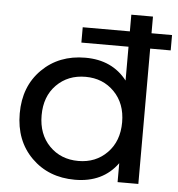

<svg xmlns="http://www.w3.org/2000/svg" viewBox="-53 -792 788 848"><g transform="rotate(5 341.0 -368.0)"><path d="M682 -668V-600H591V0H499V-84Q434 6 310 6Q193 6 117.5 -69Q42 -144 42 -265Q42 -385 117.5 -460Q193 -535 310 -535Q429 -535 495 -450V-600H286V-668H495V-742H591V-668ZM318 -78Q395 -78 445.5 -129.5Q496 -181 496 -265Q496 -348 445.5 -399.5Q395 -451 318 -451Q240 -451 189.5 -400Q139 -349 139 -265Q139 -181 189.5 -129.5Q240 -78 318 -78Z"/></g></svg>

Font: Montserrat
Style: Regular
Weight: 500
Designer: Julieta Ulanovsky
Foundry: Julieta Ulanovsky
Version: Version 7.200;PS 007.200;hotconv 1.0.88;makeotf.lib2.5.64775